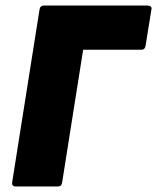

<svg xmlns="http://www.w3.org/2000/svg" viewBox="-20 -675 569 695"><path d="M38 0Q22 0 24 -15L123 -640Q125 -655 140 -655H514Q521 -655 525.5 -651.5Q530 -648 528 -640L507 -510Q505 -495 492 -495H281L205 -15Q203 0 190 0Z"/></svg>

Font: Sofia Sans ExtraBlack
Style: Italic
Weight: 1000
Italic angle: -9°
Designer: Botio Nikoltchev, Ani Petrova
Foundry: lettersoup
Version: Version 4.100; ttfautohint (v1.8.4.7-5d5b)